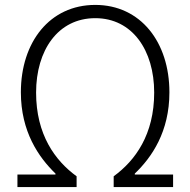

<svg xmlns="http://www.w3.org/2000/svg" viewBox="-20 -762 775 782"><path d="M51 0H292V-44C204 -108 127 -214 127 -385C127 -557 216 -688 368 -688C519 -688 608 -557 608 -385C608 -214 531 -108 443 -44V0H685V-51H529V-55C599 -122 670 -226 670 -386C670 -591 552 -742 368 -742C183 -742 65 -591 65 -386C65 -226 137 -122 206 -55V-51H51Z"/></svg>

Font: Genne Gothic Light
Style: Regular
Weight: 300
Designer: Ryoko NISHIZUKA (kana & ideographs); Paul D. Hunt (Latin, Greek & Cyrillic); Wenlong ZHANG (bopomofo); Sandoll Communica
Foundry: Adobe Systems Incorporated
Version: Version 1.004;PS 1.004;hotconv 16.6.51;makeotf.lib2.5.65220